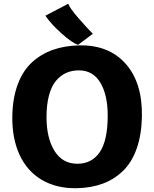

<svg xmlns="http://www.w3.org/2000/svg" viewBox="-20 -992 820 1020"><path d="M473.1 -812.5 395 -753.9Q364.3 -763.2 307.1 -814.2Q250 -865.2 221.2 -908.7L342.8 -972.2Q350.1 -949.2 396.7 -895.8Q443.4 -842.3 473.1 -812.5ZM387.7 7.8Q280.3 9.8 201.9 -36.6Q123.5 -83 83.5 -170.4Q43.5 -257.8 45.4 -376Q47.4 -472.2 74.5 -544.4Q101.6 -616.7 149.9 -660.9Q198.2 -705.1 261.2 -727.3Q324.2 -749.5 402.3 -751Q559.6 -753.4 648.4 -652.3Q737.3 -551.3 733.9 -372.1Q731.9 -275.9 706.3 -203.1Q680.7 -130.4 634.3 -85Q587.9 -39.6 526.4 -16.6Q464.8 6.3 387.7 7.8ZM391.1 -122.1Q468.3 -122.1 510.3 -184.3Q552.2 -246.6 552.2 -377.9Q552.2 -487.3 513.2 -552.7Q474.1 -618.2 398.9 -618.2Q362.3 -618.2 332.3 -605Q302.2 -591.8 278.1 -563.5Q253.9 -535.2 240.5 -486.1Q227.1 -437 227.1 -370.1Q227.1 -259.3 269.3 -190.7Q311.5 -122.1 391.1 -122.1Z"/></svg>

Font: HaufeMerriweatherSans
Style: Bold
Weight: 700
Designer: Eben Sorkin
Foundry: Eben Sorkin
Version: Version 1.56